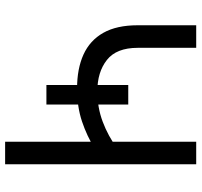

<svg xmlns="http://www.w3.org/2000/svg" viewBox="-38 -730 768 731"><g transform="rotate(90 345.5 -364.0)"><path d="M316.4 -273.9Q241.2 -273.9 187.3 -298.3Q133.3 -322.8 104.5 -373.8Q75.7 -424.8 75.7 -504.4V-727.5H161.6V-504.9Q161.6 -423.8 207.8 -387.5Q253.9 -351.1 327.1 -351.1Q388.7 -351.1 443.1 -371.6Q497.6 -392.1 545.4 -427.2V-341.3Q498 -311.5 441.9 -292.7Q385.7 -273.9 316.4 -273.9ZM519 0V-727.5H605V0ZM303.2 -157.2V-468.8H377.4V-157.2Z"/></g></svg>

Font: V-Inter
Style: Regular-375
Weight: 375
Designer: Rasmus Andersson
Foundry: rsms
Version: Version 4.000;git-4146feb